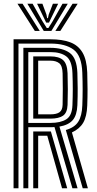

<svg xmlns="http://www.w3.org/2000/svg" viewBox="-20 -1011 522 1031"><path d="M52.8 0V-800H251Q314 -800 357 -783.9Q400 -767.8 423 -728.9Q446 -690 448.5 -621.5Q450 -574.5 450.1 -532.2Q450.2 -490 448.5 -444Q446.2 -385.2 426.9 -352.1Q407.5 -319 366.2 -299.8L452 0H424.2L333.5 -313Q380.5 -326.2 400.2 -357.4Q420 -388.5 422 -444.8Q423.8 -491.5 423.8 -532.1Q423.8 -572.8 422 -620.5Q418.8 -712 375.1 -744.5Q331.5 -777 251 -777H79.2V0ZM105.5 0V-754.2H251Q317.5 -754.2 355 -726.5Q392.5 -698.8 395.5 -619.8Q396.8 -581.2 397.1 -538.5Q397.5 -495.8 395.5 -445.8Q393.2 -392.8 370.8 -366.2Q348.2 -339.8 299.2 -331.2L396.5 0H368.8L272.5 -328.8Q267.2 -328.2 261.9 -328.1Q256.5 -328 250.8 -328H132V0ZM132 -351H250.8Q305.5 -351 336.2 -370.5Q367 -390 369 -446.8Q370.8 -492.2 370.8 -532.9Q370.8 -573.5 369 -618.8Q366.5 -685 336.1 -708.1Q305.8 -731.2 251 -731.2H132ZM158.5 -374V-708.2H251Q295.8 -708.2 318.2 -688.8Q340.8 -669.2 342.8 -618Q344.2 -571.2 344.2 -531.2Q344.2 -491.2 342.8 -447.5Q341 -405 318 -389.5Q295 -374 250.8 -374ZM185 -397H250.8Q284.2 -397 299.9 -408.6Q315.5 -420.2 316.2 -448.5Q317.2 -489 317.2 -533.6Q317.2 -578.2 316.2 -617Q315.2 -658 297.9 -671.6Q280.5 -685.2 251 -685.2H185ZM158.5 0V-305.2H221.5Q229.5 -305.2 237.4 -305.2Q245.2 -305.2 253.2 -305.2L341 0H313.2L233.8 -282.2Q230 -282.2 222.5 -282.2H185V0ZM73.8 -990.8H101.2L193.5 -844.8H167ZM127 -990.8H155.2L208 -897.2L231 -860.8H240L262.8 -897L315.5 -990.8H343.8L255.8 -844.8H215ZM179.2 -990.8H207.8L229.2 -933.2L233.2 -913.8H237.5L241.8 -933.2L264 -990.8H292.2L257.2 -919L243 -889.5H228L213.8 -919ZM369.5 -990.8H397L304 -844.8H277.2Z"/></svg>

Font: Big Shoulders Inline Text ExtraBold
Style: Regular
Weight: 800
Designer: Patric King
Foundry: XO Type Co
Version: Version 1.000